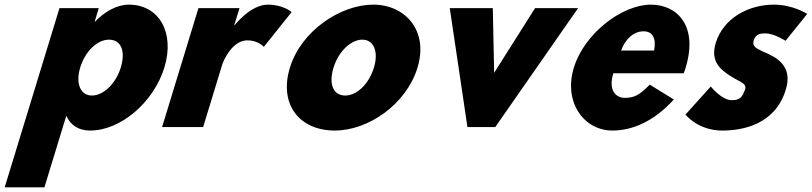

<svg xmlns="http://www.w3.org/2000/svg" viewBox="-64 -548 3501 828"><path d="M644.9 -257C690.7 -407 622.7 -528 490.9 -528C439.9 -528 386.6 -497 346.1 -455H344.3L362 -513H192.5L-43.8 260H127.5L222 -49C240.1 -8 274.6 15 324.9 15C456.7 15 599 -107 644.9 -257ZM456.9 -257C435.2 -186 381.2 -136 332.4 -136C284.3 -136 260.3 -186 282 -257C303.4 -327 355.8 -377 406.1 -377C458.6 -377 478.3 -327 456.9 -257Z M635 0H812L894.5 -270C898.5 -283 935.8 -374 1002.8 -374C1049.4 -374 1073.8 -346 1073.8 -346L1193.7 -496C1193.7 -496 1157.5 -528 1091.5 -528C1015.7 -528 947.6 -439 947.6 -439H946.2L968.8 -513H791.8Z M1186.2 -256C1137.8 -98 1227.3 15 1379.5 15C1524.5 15 1688.1 -98 1736.4 -256C1785.3 -416 1683.5 -528 1545.5 -528C1405.3 -528 1235.1 -416 1186.2 -256ZM1374.2 -256C1395.9 -327 1449.8 -377 1498.6 -377C1546.7 -377 1570.1 -327 1548.4 -256C1527 -186 1475.2 -136 1424.9 -136C1372.5 -136 1352.8 -186 1374.2 -256Z M2061.2 -513H1875.6L1951.8 0H2071.8L2429.1 -513H2243.5L2067 -234Z M2884.4 -232C2887.3 -238 2890.6 -249 2892.8 -256C2947.8 -436 2856.9 -528 2742.9 -528C2620.2 -528 2456.6 -406 2410.7 -256C2365.2 -107 2454.2 15 2576.9 15C2660 15 2754.2 -22 2841.9 -119L2738.1 -183C2692.7 -137 2671.1 -126 2629.5 -126C2596.7 -126 2556.9 -153 2581 -232ZM2614.6 -330C2631.2 -377 2667 -413 2711.4 -413C2749.3 -413 2767.4 -384 2756.8 -330Z M3273.7 -528C3161.6 -528 3054.8 -468 3022.7 -363C2999.1 -286 3040.1 -250 3081.9 -223C3124.9 -193 3166 -190 3145.1 -153C3134.7 -119 3110.8 -116 3091.6 -116C3048 -116 3001.2 -175 3001.2 -175L2892.2 -54C2892.2 -54 2945.1 15 3050.8 15C3135.4 15 3278 -9 3324.2 -160C3357.9 -265 3281.5 -303 3229.6 -324C3201.8 -338 3178 -346 3186.2 -373C3193.6 -397 3207.4 -404 3235.8 -404C3275.2 -404 3323.6 -372 3323.6 -372L3417.1 -488C3417.1 -488 3356.3 -528 3273.7 -528Z"/></svg>

Font: Hussar
Style: BdSuprConOblThree
Weight: 700
Foundry: Cannot Into Space Fonts
Version: Version 2.00